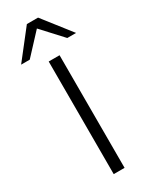

<svg xmlns="http://www.w3.org/2000/svg" viewBox="-266 -990 823 1041"><g transform="rotate(-30 145.0 -470.0)"><path d="M111 0V-705H179V0ZM-27 -765 110 -940H180L317 -765H262L145 -892L27 -765Z"/></g></svg>

Font: Nunito Sans 10pt SemiExpanded Light
Style: Regular
Weight: 300
Width: 6
Designer: Vernon Adams
Foundry: Vernon Adams
Version: Version 3.101;gftools[0.9.27]